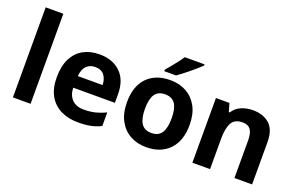

<svg xmlns="http://www.w3.org/2000/svg" viewBox="-93 -1140 2358 1523"><g transform="rotate(20 1086.0 -378.0)"><path d="M227 0H78V-760H227Z M608 -556Q721 -556 787 -491.5Q853 -427 853 -308V-236H501Q503 -173 538.5 -137Q574 -101 637 -101Q690 -101 733 -111.5Q776 -122 822 -144V-29Q782 -9 737.5 0.5Q693 10 630 10Q548 10 485 -20.5Q422 -51 386 -113Q350 -175 350 -269Q350 -365 382.5 -428.5Q415 -492 473 -524Q531 -556 608 -556ZM609 -450Q566 -450 537.5 -422Q509 -394 504 -335H713Q712 -385 687 -417.5Q662 -450 609 -450Z M1470 -274Q1470 -138 1398.5 -64Q1327 10 1204 10Q1128 10 1068.5 -23Q1009 -56 975 -119.5Q941 -183 941 -274Q941 -410 1012 -483Q1083 -556 1207 -556Q1284 -556 1343 -523Q1402 -490 1436 -427.5Q1470 -365 1470 -274ZM1093 -274Q1093 -193 1119.5 -151.5Q1146 -110 1206 -110Q1265 -110 1291.5 -151.5Q1318 -193 1318 -274Q1318 -355 1291.5 -395.5Q1265 -436 1205 -436Q1146 -436 1119.5 -395.5Q1093 -355 1093 -274ZM1417 -756Q1403 -742 1380 -722Q1357 -702 1330.5 -680Q1304 -658 1278.5 -638.5Q1253 -619 1234 -606H1135V-619Q1151 -638 1172.5 -663.5Q1194 -689 1215 -716.5Q1236 -744 1250 -766H1417Z M1903 -556Q1991 -556 2044 -508.5Q2097 -461 2097 -356V0H1948V-319Q1948 -378 1927 -407.5Q1906 -437 1860 -437Q1792 -437 1767 -390.5Q1742 -344 1742 -257V0H1593V-546H1707L1727 -476H1735Q1761 -518 1806.5 -537Q1852 -556 1903 -556Z"/></g></svg>

Font: Noto Sans Bamum
Style: Bold
Weight: 700
Designer: Monotype Design Team
Foundry: Monotype Imaging Inc.
Version: Version 2.002; ttfautohint (v1.8.4.7-5d5b)